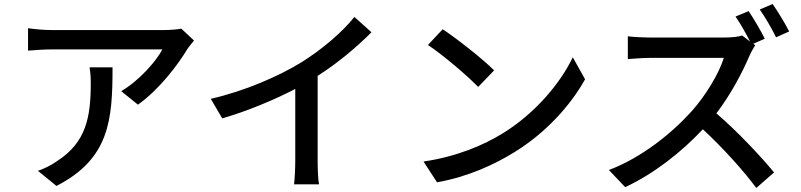

<svg xmlns="http://www.w3.org/2000/svg" viewBox="-20 -877 3970 952"><path d="M424 -543C429 -514 430 -490 430 -463C430 -297 407 -171 264 -79C232 -56 197 -40 168 -30L260 45C523 -90 538 -282 538 -543ZM879 -735C863 -731 818 -728 796 -728H237C197 -728 156 -732 119 -737V-626C162 -629 197 -632 237 -632H785C756 -575 669 -476 581 -425L664 -358C771 -434 866 -561 909 -634C917 -646 933 -665 942 -676Z M1555 -501C1656 -565 1749 -644 1822 -717L1737 -793C1681 -721 1577 -632 1476 -569C1364 -500 1196 -426 1025 -387L1082 -290C1206 -326 1338 -381 1444 -436V-81C1444 -40 1441 15 1438 37H1562C1557 15 1555 -40 1555 -81Z M2175 -732 2102 -654C2177 -604 2299 -500 2351 -446L2430 -528C2376 -583 2242 -688 2175 -732ZM2080 -76 2147 27C2302 -1 2429 -60 2530 -122C2686 -218 2809 -354 2881 -484L2820 -593C2759 -465 2634 -315 2473 -216C2377 -157 2247 -101 2080 -76Z M3715 -660 3772 -685C3754 -722 3717 -785 3692 -822L3627 -795C3651 -760 3679 -711 3699 -671L3660 -701C3643 -695 3610 -691 3573 -691H3202C3171 -691 3113 -694 3093 -697V-584C3109 -585 3163 -590 3202 -590H3569C3545 -512 3478 -402 3410 -326C3311 -216 3161 -95 2999 -34L3080 51C3223 -16 3358 -122 3465 -236C3564 -144 3664 -34 3730 55L3818 -22C3756 -98 3635 -227 3532 -315C3602 -406 3661 -518 3696 -600C3703 -617 3718 -643 3725 -652ZM3747 -830C3774 -792 3807 -735 3828 -692L3893 -721C3875 -757 3837 -820 3811 -857Z"/></svg>

Font: Noto Sans T Chinese Medium
Style: Regular
Weight: 500
Designer: Ryoko NISHIZUKA (kana & ideographs); Paul D. Hunt (Latin, Greek & Cyrillic); Wenlong ZHANG (bopomofo); Sandoll Communica
Foundry: Adobe Systems Incorporated
Version: Version 1.000;PS 1;hotconv 1.0.78;makeotf.lib2.5.61930